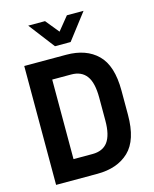

<svg xmlns="http://www.w3.org/2000/svg" viewBox="-131 -990 862 1077"><g transform="rotate(-15 300.0 -451.5)"><path d="M58.6 -690.4H301.8Q418 -690.4 483.4 -626Q549.8 -561.5 549.8 -416V-275.4Q549.8 -128.9 482.4 -64.5Q415 0 297.9 0H58.6ZM300.8 -114.3Q360.4 -114.3 389.6 -153.3Q418.9 -193.4 418.9 -276.4V-409.2Q418.9 -497.1 389.6 -536.1Q360.4 -576.2 300.8 -576.2H190.4V-114.3ZM138.7 -903.3H236.3L299.8 -825.2L363.3 -903.3H460L344.7 -752.9H253.9Z"/></g></svg>

Font: Dinish
Style: Bold
Weight: 700
Designer: Bert Driehuis
Foundry: Playbeing
Version: Version 3.006; git-39231f3c-release